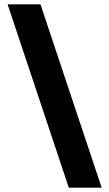

<svg xmlns="http://www.w3.org/2000/svg" viewBox="-20 -790 502 882"><path d="M296 72 15 -770H166L447 72Z"/></svg>

Font: Exo Thin
Style: Bold
Weight: 700
Version: Version 2.000